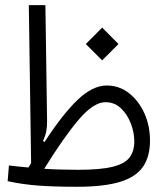

<svg xmlns="http://www.w3.org/2000/svg" viewBox="-20 -713 626 735"><path d="M274.4 2Q185.5 2 125 -2.7Q64.5 -7.3 9.3 -19.5L14.2 -79.6Q32.7 -77.6 51.3 -75.4Q69.8 -73.2 88.9 -71.8Q94.2 -80.1 99.1 -88.4L90.3 -693.4H153.8L160.2 -251Q160.6 -228.5 157.2 -210.7Q153.8 -192.9 144.5 -173.3L150.4 -169.4Q220.7 -277.3 277.8 -331.5Q335 -385.7 388.7 -385.7Q436 -385.7 473.4 -356.7Q510.7 -327.6 532.5 -279.8Q554.2 -231.9 554.2 -174.8Q554.2 -113.3 527.1 -74.2Q500 -35.2 438.7 -16.6Q377.4 2 274.4 2ZM149.4 -66.9Q177.7 -64.9 209.7 -64Q241.7 -63 278.8 -63Q364.3 -63 410.9 -74.5Q457.5 -85.9 475.8 -110.1Q494.1 -134.3 494.1 -171.9Q494.1 -204.6 481.2 -239.3Q468.3 -273.9 443.6 -297.9Q418.9 -321.8 383.8 -321.8Q337.9 -321.8 280.8 -254.4Q223.6 -187 149.4 -66.9ZM371.1 -481.9 308.6 -544.4 371.1 -607.4 433.6 -544.4Z"/></svg>

Font: Cascadia Code NF Light
Style: Regular
Weight: 300
Monospace: yes
Designer: Aaron Bell
Foundry: Saja Typeworks
Version: Version 2404.023; ttfautohint (v1.8.4)